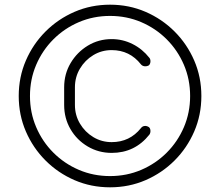

<svg xmlns="http://www.w3.org/2000/svg" viewBox="-20 -760 940 820"><path d="M450 40Q369 40 298.5 9.5Q228 -21 174.5 -74.5Q121 -128 90.5 -198.5Q60 -269 60 -350Q60 -431 90.5 -501.5Q121 -572 174.5 -625.5Q228 -679 298.5 -709.5Q369 -740 450 -740Q531 -740 601.5 -709.5Q672 -679 725.5 -625.5Q779 -572 809.5 -501.5Q840 -431 840 -350Q840 -269 809.5 -198.5Q779 -128 725.5 -74.5Q672 -21 601.5 9.5Q531 40 450 40ZM450 -8Q521 -8 583 -34.5Q645 -61 692 -108Q739 -155 765.5 -217Q792 -279 792 -350Q792 -421 765.5 -483Q739 -545 692 -592Q645 -639 583 -665.5Q521 -692 450 -692Q379 -692 317 -665.5Q255 -639 208 -592Q161 -545 134.5 -483Q108 -421 108 -350Q108 -279 134.5 -217Q161 -155 208 -108Q255 -61 317 -34.5Q379 -8 450 -8ZM457 -107Q401 -107 354.5 -134.5Q308 -162 281 -208.5Q254 -255 254 -312V-387Q254 -444 281.5 -490.5Q309 -537 355 -565Q401 -593 457 -593Q504 -593 546 -572Q588 -551 618 -513Q623 -507 622.5 -497Q622 -487 616 -481Q607 -476 597.5 -477Q588 -478 582 -485Q534 -546 457 -546Q414 -546 378.5 -524.5Q343 -503 321.5 -467Q300 -431 300 -387V-312Q300 -268 321.5 -232Q343 -196 378.5 -174.5Q414 -153 457 -153Q534 -153 582 -213Q588 -221 597.5 -222Q607 -223 616 -217Q622 -212 622.5 -202Q623 -192 618 -185Q556 -107 457 -107Z"/></svg>

Font: Zen Kurenaido
Style: Regular
Weight: 400
Designer: Yoshimichi Ohira
Foundry: Positype
Version: Version 1.001